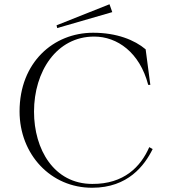

<svg xmlns="http://www.w3.org/2000/svg" viewBox="-20 -869 803 903"><path d="M418 -715C231 -715 72 -575 72 -345C72 -143 219 15 414 14C582 14 660 -91 698 -168L682 -177C642 -85 563 -3 414 -4C234 -4 140 -166 140 -344C140 -533 246 -697 423 -697C531 -697 637 -623 677 -470H687L665 -637C613 -681 529 -715 418 -715ZM508 -812 495 -849 246 -750 249 -737Z"/></svg>

Font: Sprat Light
Style: Regular
Weight: 300
Designer: Ethan Nakache
Foundry: Collletttivo
Version: Version 2.000;Glyphs 3.2 (3217)